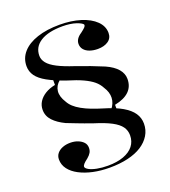

<svg xmlns="http://www.w3.org/2000/svg" viewBox="-135 -822 827 935"><g transform="rotate(-20 278.5 -354.0)"><path d="M274 15Q228 15 188.5 6.5Q149 -2 118.5 -18Q88 -34 71 -56.5Q54 -79 54 -107Q54 -125 64.5 -138Q75 -151 93 -158Q111 -165 133 -165Q155 -165 172.5 -158Q190 -151 200.5 -139.5Q211 -128 211 -111Q211 -97 205 -86.5Q199 -76 186 -65Q170 -53 163.5 -45.5Q157 -38 157 -32Q157 -24 172 -15.5Q187 -7 212.5 -2Q238 3 269 3Q316 3 350 -9.5Q384 -22 402 -45Q420 -68 420 -100Q420 -125 406 -144.5Q392 -164 360 -181Q328 -198 273 -215Q227 -231 196.5 -243Q166 -255 145 -263Q107 -281 84.5 -305Q62 -329 62 -361Q62 -384 74 -403Q86 -422 108 -435.5Q130 -449 160 -455V-481L190 -469Q166 -449 163 -421.5Q160 -394 181 -361Q189 -346 203 -333Q217 -320 238.5 -308Q260 -296 286 -286Q312 -276 342 -267Q400 -250 435 -229.5Q470 -209 486.5 -184.5Q503 -160 503 -130Q503 -97 486.5 -70Q470 -43 440.5 -24Q411 -5 368.5 5Q326 15 274 15ZM376 -248Q397 -274 398 -302.5Q399 -331 380 -360Q369 -381 350.5 -396.5Q332 -412 301 -426.5Q270 -441 220 -456Q163 -476 128 -495.5Q93 -515 77 -537.5Q61 -560 61 -588Q61 -629 88 -659.5Q115 -690 164.5 -706.5Q214 -723 281 -723Q341 -723 389 -708Q437 -693 464.5 -666Q492 -639 492 -604Q492 -577 471 -562.5Q450 -548 417 -548Q394 -548 375.5 -554.5Q357 -561 346.5 -573.5Q336 -586 336 -603Q336 -630 367 -650Q383 -662 389 -668.5Q395 -675 395 -680Q395 -685 386 -690.5Q377 -696 362.5 -701Q348 -706 329.5 -708.5Q311 -711 292 -711Q218 -711 177.5 -685.5Q137 -660 137 -614Q137 -594 151.5 -576Q166 -558 198 -541.5Q230 -525 282 -508Q320 -495 355.5 -481.5Q391 -468 422 -455Q462 -437 482 -413.5Q502 -390 502 -362Q502 -323 477 -298.5Q452 -274 402 -264V-237Z"/></g></svg>

Font: Kalnia
Style: Regular
Weight: 400
Designer: Frida Medrano
Foundry: Frida Medrano
Version: Version 1.105